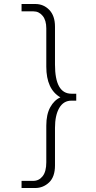

<svg xmlns="http://www.w3.org/2000/svg" viewBox="-20 -822 484 970"><path d="M88.9 91.8H147.5Q176.8 91.8 195.3 68.4Q213.9 44.9 213.9 -2V-187.5Q213.9 -244.1 233.9 -280.3Q253.9 -316.4 285.2 -330.1Q213.9 -371.1 213.9 -485.4V-678.7Q213.9 -719.7 195.3 -742.2Q176.8 -764.6 149.4 -764.6H88.9V-801.8H158.2Q200.2 -801.8 229 -772Q257.8 -742.2 257.8 -687.5V-496.1Q257.8 -348.6 340.8 -348.6H365.2V-313.5H340.8Q300.8 -313.5 279.3 -276.4Q257.8 -239.3 257.8 -175.8V13.7Q257.8 71.3 228 99.6Q198.2 127.9 157.2 127.9H88.9Z"/></svg>

Font: Gothic A1 ExtraLight
Style: Regular
Weight: 275
Designer: HanYang I&C Co.,Ltd.
Foundry: HanYang I&C Co.,Ltd.
Version: Version 2.50